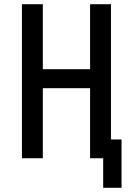

<svg xmlns="http://www.w3.org/2000/svg" viewBox="-20 -750 640 910"><path d="M84 0V-730H183V-422H407V-730H506V-89H556V140H469V0H407V-332H183V0Z"/></svg>

Font: JetBrains Mono NL Medium
Style: Regular
Weight: 500
Monospace: yes
Designer: Philipp Nurullin, Konstantin Bulenkov
Foundry: JetBrains
Version: Version 2.305; ttfautohint (v1.8.4.7-5d5b)